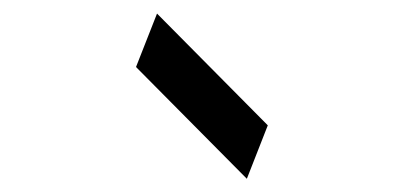

<svg xmlns="http://www.w3.org/2000/svg" viewBox="-20 -758 602 286"><path d="M378.9 -571.3 347.7 -491.7 182.6 -658.2 213.9 -737.8Z"/></svg>

Font: NovaMono
Style: Regular
Weight: 400
Monospace: yes
Version: Version 1.2